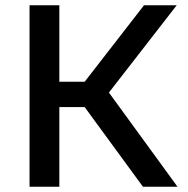

<svg xmlns="http://www.w3.org/2000/svg" viewBox="-20 -708 713 728"><path d="M92 0V-688H205V-398H301L526 -688H650L393 -357L653 0H522L301 -302H205V0Z"/></svg>

Font: Saira Medium
Style: Regular
Weight: 500
Designer: Hector Gatti with collaboration of the Omnibus-Type team
Foundry: Omnibus-Type
Version: Version 1.100; ttfautohint (v1.8.3)